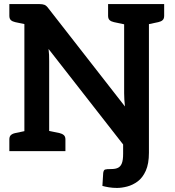

<svg xmlns="http://www.w3.org/2000/svg" viewBox="-20 -744 859 945"><path d="M556 181Q535 181 516.5 178Q498 175 484 171L488 107Q490 93 497 90.5Q504 88 528 88Q549 88 561.5 81.5Q574 75 580 59Q586 43 586 13V-73H713V8Q713 62 697.5 96.5Q682 131 657.5 149Q633 167 606 174Q579 181 556 181ZM100 0V-724H173Q190 -724 199.5 -720Q209 -716 219 -702L595 -220Q593 -237 592 -254Q591 -271 591 -285V-724H713V0H642Q626 0 615 -5Q604 -10 593 -24L219 -503Q221 -486 221.5 -474Q222 -462 222 -443V0ZM26 0V-58Q26 -72 33.5 -79Q41 -86 55 -89L112 -101L125 0ZM202 0 215 -101 273 -89Q286 -86 294 -79Q302 -72 302 -58V0ZM125 -724 112 -623 55 -635Q41 -638 33.5 -645Q26 -652 26 -666V-724ZM611 -724 598 -623 541 -635Q527 -638 519.5 -645Q512 -652 512 -666V-724ZM788 -724V-666Q788 -652 780.5 -645Q773 -638 759 -635L702 -623L689 -724Z"/></svg>

Font: Aleo
Style: Bold
Weight: 700
Designer: Alessio Laiso
Foundry: Alessio Laiso
Version: Version 2.001;gftools[0.9.29]